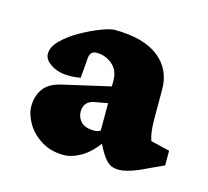

<svg xmlns="http://www.w3.org/2000/svg" viewBox="-57 -530 454 420"><g transform="rotate(15 170.5 -319.5)"><path d="M118.2 -172.4Q89.4 -172.4 67.6 -185.8Q45.9 -199.2 34.2 -219.2Q22.5 -239.3 22.5 -257.8Q22.5 -280.3 34.4 -297.1Q46.4 -314 75.2 -320.3L181.6 -344.7V-357.9Q181.6 -381.3 166 -394.3Q150.4 -407.2 130.9 -407.2Q116.2 -407.2 114.7 -391.6L110.8 -345.2Q72.3 -338.9 50 -350.3Q27.8 -361.8 27.8 -377.4Q27.8 -393.6 43.5 -408.9Q59.1 -424.3 81.1 -436.8Q103 -449.2 123.8 -457.3Q144.5 -465.3 154.8 -465.8Q221.7 -465.8 256.1 -438.5Q290.5 -411.1 289.6 -364.3V-299.8Q289.6 -269 295.9 -251.5L338.9 -241.2V-208L285.2 -183.1Q258.3 -172.4 243.7 -172.4Q227.5 -172.4 218.5 -180.2Q209.5 -188 201.2 -202.6L185.5 -231.9L199.7 -227.1Q179.2 -197.3 158 -184.8Q136.7 -172.4 118.2 -172.4ZM169.9 -241.2Q172.4 -241.2 175.8 -241.9Q179.2 -242.7 183.1 -245.1V-307.1L155.8 -302.2Q129.9 -298.3 129.9 -273.9Q129.9 -260.3 139.4 -250.7Q148.9 -241.2 169.9 -241.2Z"/></g></svg>

Font: Lateef ExtraBold
Style: Regular
Weight: 800
Designer: SIL International
Foundry: SIL International
Version: Version 4.200